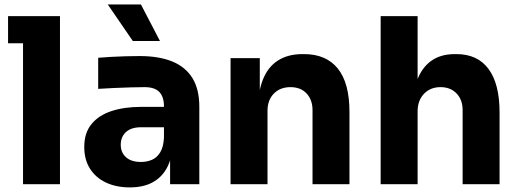

<svg xmlns="http://www.w3.org/2000/svg" viewBox="-20 -800 2253 834"><path d="M80 0V-730H240.5V0ZM15 -612V-730H240.5V-612Z M718.8 0V-161.5H692.2V-337.5Q692.2 -379.8 672 -400.6Q651.8 -421.5 608 -421.5Q586 -421.5 550 -420.5Q514 -419.5 475.8 -417.8Q437.5 -416 406.5 -414V-549Q430 -551 460.9 -552.9Q491.8 -554.8 524.9 -555.6Q558 -556.5 586.5 -556.5Q670.8 -556.5 728.4 -532.9Q786 -509.2 815.9 -460.8Q845.8 -412.2 845.8 -335.8V0ZM543.8 14Q485.2 14 440.6 -6.9Q396 -27.8 371 -67.1Q346 -106.5 346 -161.5Q346 -222.2 377.1 -260.6Q408.2 -299 464 -317.4Q519.8 -335.8 593.2 -335.8H709.8V-247.2H592.2Q550 -247.2 527.2 -226.4Q504.5 -205.5 504.5 -171.2Q504.5 -137.8 527.2 -117.1Q550 -96.5 592.2 -96.5Q618.8 -96.5 640.4 -106Q662 -115.5 676.1 -138.6Q690.2 -161.8 692.2 -202.5L730.2 -163Q725.2 -106 702.8 -66.8Q680.2 -27.5 640.8 -6.8Q601.2 14 543.8 14ZM556.8 -622 448.2 -780.5H592.2L674.8 -622Z M981.5 0V-547.5H1108.5V-312.5H1099.5Q1099.5 -396.8 1121.4 -452.8Q1143.2 -508.8 1186.9 -536.9Q1230.5 -565 1293.8 -565H1300.8Q1396.5 -565 1447.2 -502.4Q1498 -439.8 1498 -313.2V0H1337.5V-322Q1337.5 -366 1311.9 -393.8Q1286.2 -421.5 1241.8 -421.5Q1196.8 -421.5 1169.4 -393.4Q1142 -365.2 1142 -319V0Z M1633.5 0V-730H1794V-309H1770Q1770 -391.8 1790.9 -448.9Q1811.8 -506 1852.9 -535.5Q1894 -565 1955.8 -565H1962.8Q2054.2 -565 2102.1 -500.4Q2150 -435.8 2150 -311.8V0H1989.5V-322Q1989.5 -366.8 1963.1 -394.1Q1936.8 -421.5 1893.8 -421.5Q1849.2 -421.5 1821.6 -392.5Q1794 -363.5 1794 -316.2V0Z"/></svg>

Font: SVN-Sora Variable
Style: Regular
Weight: 400
Designer: Jonathan Barnbrook, Julián Moncada
Foundry: Barnbrook Fonts
Version: Version 2.000 - Viet hoa boi STYLEno.1 Fonts